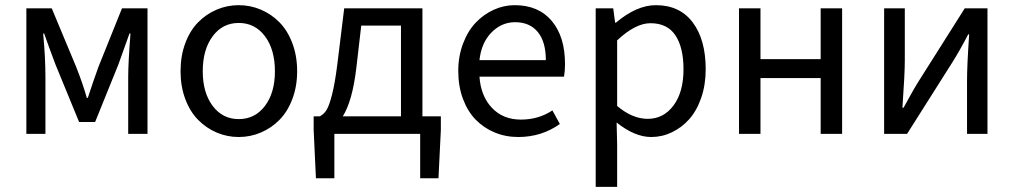

<svg xmlns="http://www.w3.org/2000/svg" viewBox="-20 -518 3923 743"><path d="M82 0V-485.8H180.2L274.9 -258.8Q301.8 -190.4 315.9 -139.2H319.8Q339.8 -200.7 360.8 -258.8L452.1 -485.8H550.8V0H476.1V-220.2Q476.1 -273.9 484.9 -388.2H481Q447.8 -294.9 438 -268.1L348.1 -45.9H286.1L194.8 -268.1Q164.6 -348.6 150.9 -388.2H147Q155.8 -296.9 155.8 -220.2V0Z M678.7 -242.2Q678.7 -301.8 697 -350.8Q715.3 -399.9 746.6 -431.6Q777.8 -463.4 818.4 -480.7Q858.9 -498 903.8 -498Q948.7 -498 989.5 -480.7Q1030.3 -463.4 1061.5 -431.6Q1092.8 -399.9 1111.3 -350.8Q1129.9 -301.8 1129.9 -242.2Q1129.9 -183.6 1111.3 -134.8Q1092.8 -85.9 1061.5 -54.2Q1030.3 -22.5 989.5 -5.1Q948.7 12.2 903.8 12.2Q858.9 12.2 818.4 -5.1Q777.8 -22.5 746.6 -54.2Q715.3 -85.9 697 -134.8Q678.7 -183.6 678.7 -242.2ZM903.8 -57.1Q966.8 -57.1 1005.4 -108.2Q1043.9 -159.2 1043.9 -242.2Q1043.9 -326.2 1005.4 -377.7Q966.8 -429.2 903.8 -429.2Q841.3 -429.2 803 -377.7Q764.6 -326.2 764.6 -242.2Q764.6 -159.2 803 -108.2Q841.3 -57.1 903.8 -57.1Z M1358.9 -254.9Q1343.8 -127.4 1306.6 -67.9H1531.7V-418.9H1377.9ZM1273.9 0V171.9H1202.6L1193.8 -15.1V-67.9H1217.8Q1232.9 -75.7 1243.4 -92Q1253.9 -108.4 1265.1 -152.6Q1276.4 -196.8 1285.6 -271L1312 -485.8H1614.7V-67.9H1686V-15.1L1676.8 171.9H1606V0Z M1985.4 12.2Q1936.5 12.2 1894.3 -5.4Q1852.1 -22.9 1820.8 -54.9Q1789.6 -86.9 1771.5 -135.5Q1753.4 -184.1 1753.4 -243.2Q1753.4 -300.8 1772 -349.6Q1790.5 -398.4 1821 -430.4Q1851.6 -462.4 1890.6 -480.2Q1929.7 -498 1971.7 -498Q2064 -498 2115.2 -437Q2166.5 -376 2166.5 -270Q2166.5 -242.7 2162.6 -221.2H1835.4Q1840.8 -145.5 1884 -100.3Q1927.2 -55.2 1995.6 -55.2Q2064.5 -55.2 2117.7 -90.8L2146.5 -38.1Q2075.7 12.2 1985.4 12.2ZM1835.4 -285.2H2092.3Q2092.3 -356.4 2061 -394.3Q2029.8 -432.1 1973.6 -432.1Q1920.9 -432.1 1881.8 -392.3Q1842.8 -352.5 1835.4 -285.2Z M2285.2 205.1V-485.8H2353L2360.4 -430.2H2363.3Q2443.8 -498 2518.1 -498Q2610.4 -498 2660.6 -431.4Q2710.9 -364.7 2710.9 -250Q2710.9 -189.9 2693.6 -139.6Q2676.3 -89.4 2647 -56.6Q2617.7 -23.9 2579.8 -5.9Q2542 12.2 2500 12.2Q2436.5 12.2 2366.2 -43.9L2368.2 41V205.1ZM2486.3 -58.1Q2547.9 -58.1 2586.4 -109.9Q2625 -161.6 2625 -250Q2625 -334 2593.8 -381.1Q2562.5 -428.2 2497.1 -428.2Q2439 -428.2 2368.2 -361.8V-107.9Q2427.2 -58.1 2486.3 -58.1Z M2839.8 0V-485.8H2922.9V-289.1H3155.8V-485.8H3238.8V0H3155.8V-215.8H2922.9V0Z M3401.4 0V-485.8H3481.4V-283.2Q3481.4 -231.9 3472.2 -101.1H3476.6Q3516.6 -175.3 3539.6 -210.9L3713.4 -485.8H3801.3V0H3722.2V-203.1Q3722.2 -266.1 3730.5 -384.8H3726.6Q3694.3 -322.3 3663.6 -273.9L3490.2 0Z"/></svg>

Font: Source Sans Pro
Style: Regular
Weight: 400
Designer: Paul D. Hunt
Foundry: Adobe Systems Incorporated
Version: Version 3.006;hotconv 1.0.111;makeotfexe 2.5.65597